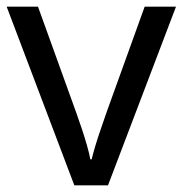

<svg xmlns="http://www.w3.org/2000/svg" viewBox="-20 -556 548 576"><path d="M203 0 0 -536H94L208 -220Q216 -198 225 -171Q234 -144 241 -119.5Q248 -95 251 -78H255Q259 -95 266.5 -120Q274 -145 283.5 -172Q293 -199 300 -220L414 -536H508L304 0Z"/></svg>

Font: Noto Sans Vithkuqi
Style: Regular
Weight: 400
Version: Version 1.001